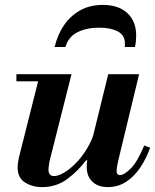

<svg xmlns="http://www.w3.org/2000/svg" viewBox="-20 -753 633 784"><path d="M152 11Q112 11 82 -8Q52 -27 52 -69Q52 -88 58 -113L143 -450H272L182 -94Q181 -87 179.5 -77Q178 -67 178 -59Q178 -47 184 -40.5Q190 -34 201 -34Q217 -34 240.5 -47.5Q264 -61 288.5 -85.5Q313 -110 334 -144Q355 -178 367 -219L338 -98H331Q301 -57 256 -23Q211 11 152 11ZM47 -421V-450H217V-421ZM420 11Q395 11 376 2Q357 -7 345.5 -25.5Q334 -44 334 -73Q334 -86 337 -102Q340 -118 349 -153L422 -450H548L464 -102Q460 -85 458 -73Q456 -61 456 -56Q456 -38 470 -38Q487 -38 514 -65Q541 -92 569 -159L593 -150Q578 -107 553.5 -70Q529 -33 495.5 -11Q462 11 420 11ZM203 -561Q215 -611 241 -649.5Q267 -688 307 -710.5Q347 -733 400 -733Q464 -733 500 -699.5Q536 -666 536 -608Q536 -598 535 -586Q534 -574 531 -561H489Q490 -565 490 -568.5Q490 -572 490 -575Q490 -610 460.5 -625Q431 -640 385 -640Q335 -640 297.5 -622Q260 -604 247 -561Z"/></svg>

Font: Libre Bodoni SemiBold
Style: Italic
Weight: 600
Italic angle: -13°
Version: Version 2.003